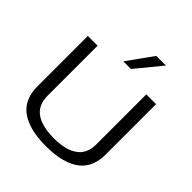

<svg xmlns="http://www.w3.org/2000/svg" viewBox="-246 -1091 1266 1266"><g transform="rotate(45 387.0 -458.0)"><path d="M69 -231V-700H160V-233Q160 -192 172.5 -162.5Q185 -133 207.5 -114Q230 -95 259 -84Q288 -73 321 -68.5Q354 -64 387 -64Q422 -64 454.5 -68.5Q487 -73 516 -84.5Q545 -96 567 -115Q589 -134 601.5 -163.5Q614 -193 614 -233V-700H705V-231Q705 -175 689 -134Q673 -93 643.5 -65.5Q614 -38 574 -21.5Q534 -5 486.5 2.5Q439 10 387 10Q335 10 287.5 2.5Q240 -5 200 -21.5Q160 -38 130.5 -65.5Q101 -93 85 -134Q69 -175 69 -231ZM353 -747 481 -926H571L424 -747Z"/></g></svg>

Font: Georama SemiExpanded
Style: Regular
Weight: 400
Width: 6
Designer: Jean-Baptiste Levee
Foundry: Production Type
Version: Version 1.001